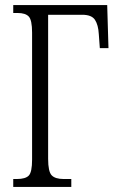

<svg xmlns="http://www.w3.org/2000/svg" viewBox="-20 -734 481 754"><path d="M32 0V-31H46Q80 -31 93 -44.5Q106 -58 106 -107V-606Q106 -655 93 -669Q80 -683 49 -683H32V-714H401L406 -545H372L368 -600Q366 -636 353 -656Q340 -676 303 -676H169V-110Q169 -60 183 -45.5Q197 -31 230 -31H260V0Z"/></svg>

Font: Noto Serif ExtraCondensed Light
Style: Regular
Weight: 300
Width: 2
Designer: Monotype Design Team
Foundry: Monotype Imaging Inc.
Version: Version 2.014; ttfautohint (v1.8.4.7-5d5b)